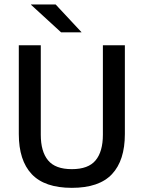

<svg xmlns="http://www.w3.org/2000/svg" viewBox="-20 -846 657 878"><path d="M308.5 13Q184 13 125 -49.8Q66 -112.5 66 -233V-639H166.5V-230Q166.5 -153 199.8 -112.8Q233 -72.5 308.5 -72.5Q384 -72.5 417.2 -112.8Q450.5 -153 450.5 -230V-639H551V-233Q551 -112.5 492.2 -49.8Q433.5 13 308.5 13ZM234.5 -825.5 352.5 -699V-698H259.5L122 -824V-825.5Z"/></svg>

Font: Anek Tamil Medium
Style: Regular
Weight: 500
Designer: Aadarsh Rajan (Tamil), Yesha Goshar (Latin)
Foundry: Ek Type
Version: Version 1.003